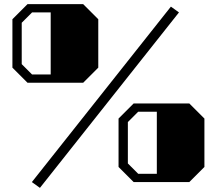

<svg xmlns="http://www.w3.org/2000/svg" viewBox="-20 -880 1048 928"><path d="M382 -480H113L40 -553V-787L113 -860H382L455 -787V-553ZM845 -820 173 28 134 0 806 -848ZM135 -520H225V-820H135L85 -770V-570ZM968 -307V-73L895 0H626L553 -73V-307L626 -380H895ZM648 -40H738V-340H648L598 -290V-90Z"/></svg>

Font: Kumar One
Style: Regular
Weight: 400
Designer: Parimal Parmar
Foundry: Indian Type Foundry
Version: Version 1.001;PS 1.001;hotconv 1.0.88;makeotf.lib2.5.647800